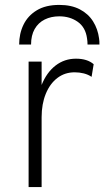

<svg xmlns="http://www.w3.org/2000/svg" viewBox="-20 -762 425 782"><path d="M96.5 0V-511H149.5V-416Q170 -467 206.2 -495Q242.5 -523 289.5 -523Q335.5 -523 361.5 -500.5L353 -449Q339 -458.5 321.2 -463Q303.5 -467.5 284 -467.5Q244 -467.5 213.8 -444.5Q183.5 -421.5 166.5 -380Q149.5 -338.5 149.5 -284.5V0ZM58 -580.5Q58 -625 75.8 -661.5Q93.5 -698 129.8 -720Q166 -742 221.5 -742Q270.5 -742 305 -724Q339.5 -706 359 -675Q378.5 -644 383.5 -605.5Q384.5 -600 384.8 -593.5Q385 -587 385 -580.5H336.5Q336.5 -587 336 -593.5Q335.5 -600 334.5 -605.5Q328.5 -650.5 296.8 -673Q265 -695.5 221.5 -695.5Q188 -695.5 162 -682.5Q136 -669.5 121.2 -643.8Q106.5 -618 106.5 -580.5Z"/></svg>

Font: Overpass ExtraLight
Style: Regular
Weight: 250
Designer: Delve Withrington, Dave Bailey, Thomas Jockin
Foundry: Delve Fonts LLC
Version: Version 4.000